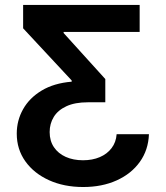

<svg xmlns="http://www.w3.org/2000/svg" viewBox="-20 -561 673 778"><path d="M316.9 196.8Q239.3 196.8 178.5 169.2Q117.7 141.6 82.8 92.8Q47.9 43.9 47.9 -19.5Q47.9 -72.8 73.5 -118.4Q99.1 -164.1 148.9 -194.1Q198.7 -224.1 270.5 -230V-234.9L73.7 -446.3V-541H545.9V-431.6H237.8V-427.2L406.7 -240.7V-146.5H335.9Q283.7 -146.5 249.3 -130.6Q214.8 -114.7 198 -87.4Q181.2 -60.1 181.2 -25.9Q181.2 9.8 198.5 35.4Q215.8 61 246.3 74.7Q276.9 88.4 316.4 88.4Q354.5 88.4 384.3 75.7Q414.1 63 432.1 39.3Q450.2 15.6 452.6 -17.1H583.5Q581.1 46.9 546.6 95Q512.2 143.1 452.9 169.9Q393.6 196.8 316.9 196.8Z"/></svg>

Font: Inter 17pt SemiBold
Style: Regular
Weight: 600
Version: Version 4.001;git-66647c0bb